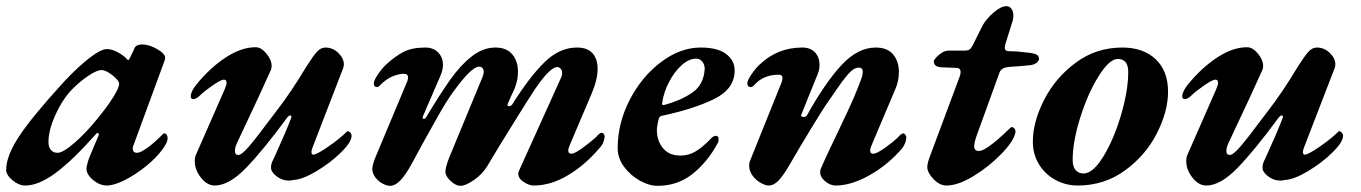

<svg xmlns="http://www.w3.org/2000/svg" viewBox="-44 -587 4410 622"><path d="M-24 -37Q-24 -81 17 -144Q58 -207 164 -323Q208 -370 245.5 -399Q283 -428 302 -428Q328 -428 361 -402Q369 -393 370 -393H372Q374 -393 375 -395.5Q376 -398 377 -400Q390 -425 392 -432Q398 -443 417 -443Q439 -443 465 -428Q491 -413 491 -400Q491 -396 489 -390L389 -118Q386 -111 386 -106Q386 -92 400 -92Q411 -92 434.5 -109Q458 -126 483 -152Q486 -155 488 -155Q493 -155 496 -150.5Q499 -146 499 -139Q499 -125 480.5 -100.5Q462 -76 432 -51Q395 -21 360 -3.5Q325 14 302 14Q279 14 257.5 -4Q236 -22 236 -41Q236 -47 241 -64Q243 -72 251 -90.5Q259 -109 263 -119L275 -147Q276 -148 276 -151Q276 -155 273.5 -156Q271 -157 269 -155Q191 -67 136 -26.5Q81 14 38 14Q17 14 -3.5 -3Q-24 -20 -24 -37ZM272 -203Q304 -242 323 -272.5Q342 -303 342 -316Q342 -325 322 -342Q299 -360 285 -360Q270 -360 243 -342Q216 -324 192 -300Q160 -268 136.5 -217Q113 -166 113 -127Q113 -110 121 -101Q129 -92 143 -92Q160 -92 197 -124Q234 -156 272 -203Z M587 -65Q587 -78 591 -86L684 -298Q690 -312 690 -319Q690 -329 681 -329Q672 -329 644.5 -310Q617 -291 604 -278Q592 -266 582 -266Q574 -266 574 -275Q574 -290 592 -313Q637 -368 687.5 -401Q738 -434 784 -434Q802 -434 819 -413.5Q836 -393 836 -373Q836 -365 833 -359Q807 -300 723 -122Q717 -109 717 -98Q717 -85 728 -85Q739 -85 763 -113Q787 -141 830 -199L852 -228Q898 -287 949 -372Q970 -405 982.5 -419Q995 -433 1010 -433Q1034 -433 1052 -415.5Q1070 -398 1070 -378Q1070 -375 1068 -367L968 -108Q965 -101 965 -94Q965 -86 971 -86Q982 -86 1019.5 -112Q1057 -138 1078 -159Q1081 -162 1082 -162Q1087 -162 1091 -157Q1095 -152 1095 -147Q1095 -127 1060.5 -93Q1026 -59 980.5 -32Q935 -5 906 -4Q901 -2 891 -2Q874 -2 858.5 -11.5Q843 -21 836 -34Q834 -38 834 -45Q834 -54 837 -61L849 -87Q881 -157 899 -204L900 -208Q900 -213 896 -213Q892 -213 887 -207Q810 -102 754 -44Q698 14 652 14Q627 14 607 -11.5Q587 -37 587 -65Z M1162 -42Q1164 -57 1170 -72L1276 -325Q1278 -333 1278 -336Q1278 -348 1264 -348Q1249 -348 1228.5 -340Q1208 -332 1186 -310Q1183 -305 1176 -305Q1173 -305 1170 -307.5Q1167 -310 1167 -315Q1166 -325 1180 -345.5Q1194 -366 1206 -377Q1236 -405 1263.5 -419Q1291 -433 1334 -433Q1360 -433 1375.5 -417Q1391 -401 1391 -376Q1391 -361 1383 -342L1326 -210L1325 -206Q1325 -202 1329 -202Q1334 -202 1337 -208Q1382 -283 1415 -329.5Q1448 -376 1484.5 -404.5Q1521 -433 1561 -433Q1597 -433 1615.5 -411Q1634 -389 1634 -355Q1634 -318 1615 -283L1601 -251L1600 -247Q1600 -243 1605 -243Q1611 -243 1615 -248Q1670 -336 1719 -384.5Q1768 -433 1825 -433Q1859 -433 1875.5 -414.5Q1892 -396 1892 -364Q1892 -329 1872 -282L1803 -120Q1797 -107 1797 -99Q1797 -89 1807 -89Q1817 -89 1841.5 -106.5Q1866 -124 1886 -142Q1899 -157 1905 -157Q1908 -157 1911.5 -153.5Q1915 -150 1915 -145Q1913 -122 1897 -106Q1851 -52 1795.5 -19Q1740 14 1685 14Q1670 14 1652.5 2.5Q1635 -9 1635 -24Q1635 -27 1637 -33L1773 -334Q1777 -342 1777 -351Q1777 -359 1772.5 -364Q1768 -369 1762 -370Q1738 -370 1689 -298Q1669 -268 1632.5 -209Q1596 -150 1578 -121L1534 -48Q1518 -22 1491 -3.5Q1464 15 1448 15Q1433 15 1416 -0.5Q1399 -16 1399 -31Q1399 -45 1411 -76L1519 -337Q1523 -346 1523 -355Q1523 -362 1519 -366.5Q1515 -371 1508 -371Q1483 -371 1424 -289Q1404 -262 1376.5 -213.5Q1349 -165 1322 -116L1288 -53Q1269 -19 1252.5 -2Q1236 15 1219 15Q1209 15 1195 7.5Q1181 0 1171.5 -13Q1162 -26 1162 -42Z M1957 -107Q1957 -188 1996 -263.5Q2035 -339 2097.5 -386Q2160 -433 2226 -433Q2281 -433 2308.5 -412Q2336 -391 2336 -359Q2336 -299 2270 -266.5Q2204 -234 2101 -212Q2096 -211 2094 -209Q2092 -207 2090 -202Q2086 -187 2084 -170Q2083 -133 2103 -108Q2123 -83 2160 -83Q2187 -83 2209.5 -96.5Q2232 -110 2257 -136Q2267 -147 2274 -147Q2284 -147 2284 -137Q2284 -127 2281 -123Q2248 -62 2199.5 -23.5Q2151 15 2086 15Q2059 15 2028.5 -2Q1998 -19 1977.5 -47Q1957 -75 1957 -107ZM2239 -364Q2239 -377 2231.5 -387Q2224 -397 2211 -397Q2188 -397 2164.5 -376Q2141 -355 2123.5 -321.5Q2106 -288 2101 -253V-251Q2101 -245 2108 -247Q2163 -262 2199.5 -287.5Q2236 -313 2239 -364Z M2383 -50Q2383 -61 2387 -69L2488 -320Q2491 -329 2491 -334Q2491 -345 2479 -345Q2428 -345 2398 -310Q2393 -305 2388 -305Q2378 -305 2377 -315Q2376 -325 2390 -345.5Q2404 -366 2416 -377Q2474 -433 2555 -433Q2582 -433 2596.5 -417Q2611 -401 2611 -377Q2611 -362 2605 -347L2552 -216L2551 -213Q2551 -211 2553.5 -209.5Q2556 -208 2559 -208Q2567 -208 2570 -213Q2629 -319 2682 -376Q2735 -433 2793 -433Q2831 -433 2849.5 -410.5Q2868 -388 2868 -354Q2868 -324 2856 -297L2781 -120Q2775 -107 2775 -99Q2775 -89 2785 -89Q2796 -89 2822 -107.5Q2848 -126 2863 -140Q2876 -155 2882 -155Q2885 -155 2888.5 -151Q2892 -147 2892 -143Q2892 -125 2879 -107Q2834 -54 2774 -20Q2714 14 2663 14Q2646 14 2629.5 0.5Q2613 -13 2613 -29Q2613 -37 2615 -40Q2630 -75 2643 -102Q2656 -129 2666 -150Q2673 -165 2700 -222Q2727 -279 2746 -331Q2751 -344 2751 -355Q2751 -368 2738 -368Q2722 -368 2703 -346Q2684 -324 2666 -297Q2648 -270 2642 -262Q2625 -239 2583.5 -170.5Q2542 -102 2512 -50Q2494 -19 2478.5 -2.5Q2463 14 2446 14Q2436 14 2420.5 5.5Q2405 -3 2394 -18Q2383 -33 2383 -50Z M2960 -46Q2960 -59 2971 -87L3065 -339Q3068 -348 3068 -353Q3068 -367 3054 -367L3006 -369Q2981 -370 2981 -389Q2981 -392 2988.5 -400.5Q2996 -409 3007 -416Q3018 -423 3029 -423H3078Q3092 -423 3097.5 -427Q3103 -431 3111 -448L3139 -504Q3151 -526 3175 -546.5Q3199 -567 3216 -567Q3227 -567 3233 -558Q3239 -549 3239 -536Q3239 -531 3237 -521L3213 -444Q3211 -434 3211 -433Q3211 -426 3215 -423.5Q3219 -421 3228 -421Q3251 -421 3291 -416Q3311 -413 3316.5 -408.5Q3322 -404 3322 -395Q3322 -391 3315 -384.5Q3308 -378 3295 -376Q3258 -372 3235 -371Q3216 -370 3207 -366Q3198 -362 3194 -352L3119 -145Q3112 -124 3112 -113Q3112 -98 3127 -98Q3142 -98 3171.5 -121.5Q3201 -145 3228 -172Q3234 -177 3236 -175Q3241 -174 3244 -168Q3247 -162 3245 -156Q3240 -130 3200.5 -89Q3161 -48 3110.5 -17Q3060 14 3022 14Q3000 14 2980 -7Q2960 -28 2960 -46Z M3302 -128Q3302 -192 3338.5 -263.5Q3375 -335 3441 -384Q3507 -433 3592 -433Q3660 -433 3700 -395Q3740 -357 3740 -290Q3740 -226 3703.5 -154.5Q3667 -83 3600 -34.5Q3533 14 3447 14Q3409 14 3375.5 -4Q3342 -22 3322 -54.5Q3302 -87 3302 -128ZM3611 -354Q3611 -396 3577 -396Q3550 -396 3515 -340Q3480 -284 3455.5 -206Q3431 -128 3431 -69Q3431 -47 3440.5 -36Q3450 -25 3466 -25Q3497 -25 3531 -81Q3565 -137 3588 -215.5Q3611 -294 3611 -354Z M3799 -65Q3799 -78 3803 -86L3896 -298Q3902 -312 3902 -319Q3902 -329 3893 -329Q3884 -329 3856.5 -310Q3829 -291 3816 -278Q3804 -266 3794 -266Q3786 -266 3786 -275Q3786 -290 3804 -313Q3849 -368 3899.5 -401Q3950 -434 3996 -434Q4014 -434 4031 -413.5Q4048 -393 4048 -373Q4048 -365 4045 -359Q4019 -300 3935 -122Q3929 -109 3929 -98Q3929 -85 3940 -85Q3951 -85 3975 -113Q3999 -141 4042 -199L4064 -228Q4110 -287 4161 -372Q4182 -405 4194.5 -419Q4207 -433 4222 -433Q4246 -433 4264 -415.5Q4282 -398 4282 -378Q4282 -375 4280 -367L4180 -108Q4177 -101 4177 -94Q4177 -86 4183 -86Q4194 -86 4231.5 -112Q4269 -138 4290 -159Q4293 -162 4294 -162Q4299 -162 4303 -157Q4307 -152 4307 -147Q4307 -127 4272.5 -93Q4238 -59 4192.5 -32Q4147 -5 4118 -4Q4113 -2 4103 -2Q4086 -2 4070.5 -11.5Q4055 -21 4048 -34Q4046 -38 4046 -45Q4046 -54 4049 -61L4061 -87Q4093 -157 4111 -204L4112 -208Q4112 -213 4108 -213Q4104 -213 4099 -207Q4022 -102 3966 -44Q3910 14 3864 14Q3839 14 3819 -11.5Q3799 -37 3799 -65Z"/></svg>

Font: EB Garamond
Style: Bold Italic
Weight: 700
Italic angle: -17.2°
Designer: Georg Duffner and Octavio Pardo
Foundry: Georg Duffner
Version: Version 1.000